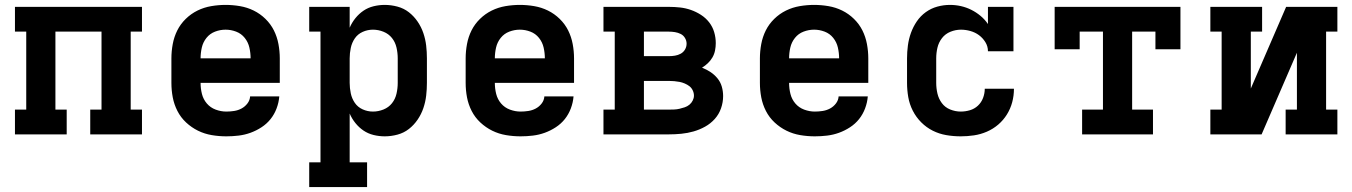

<svg xmlns="http://www.w3.org/2000/svg" viewBox="-20 -548 5515 783"><path d="M41 0V-101H87V-419H41V-520H559V-419H513V-101H559V0H348V-101H394V-419H206V-101H252V0Z M903 8Q873 8 843.5 3Q814 -2 787.5 -15Q761 -28 739 -48.5Q717 -69 703.5 -95.5Q690 -122 684.5 -151Q679 -180 679 -210V-310Q679 -339 684.5 -368.5Q690 -398 703 -424Q716 -450 737.5 -471Q759 -492 785.5 -505Q812 -518 841.5 -523Q871 -528 900 -528Q929 -528 958.5 -523Q988 -518 1014.5 -505Q1041 -492 1062.5 -471Q1084 -450 1097 -424Q1110 -398 1115.5 -368.5Q1121 -339 1121 -310V-210H798Q798 -187 803.5 -165Q809 -143 823.5 -126Q838 -109 859.5 -101Q881 -93 903 -93Q919 -93 935 -95.5Q951 -98 965 -105.5Q979 -113 989 -126Q999 -139 1000 -155H1119Q1117 -130 1108 -106Q1099 -82 1083.5 -62.5Q1068 -43 1046.5 -29Q1025 -15 1001.5 -6.5Q978 2 953 5Q928 8 903 8ZM1002 -310Q1002 -332 997 -354Q992 -376 978 -393.5Q964 -411 943 -419Q922 -427 900 -427Q878 -427 857 -419Q836 -411 822 -393.5Q808 -376 803 -354Q798 -332 798 -310Z M1241 215V114H1287V-419H1241V-520H1406V-435Q1415 -456 1429.5 -474Q1444 -492 1462.5 -504.5Q1481 -517 1503.5 -522.5Q1526 -528 1549 -528Q1575 -528 1601 -521Q1627 -514 1647.5 -498Q1668 -482 1683 -460Q1698 -438 1706.5 -413Q1715 -388 1718 -362Q1721 -336 1721 -310V-210Q1721 -184 1718 -158Q1715 -132 1706.5 -107Q1698 -82 1683 -60Q1668 -38 1647.5 -22Q1627 -6 1601 1Q1575 8 1549 8Q1526 8 1503.5 2.5Q1481 -3 1462.5 -15.5Q1444 -28 1429.5 -46Q1415 -64 1406 -85V114H1477V215ZM1501 -93Q1523 -93 1544 -101.5Q1565 -110 1578.5 -127Q1592 -144 1597 -166Q1602 -188 1602 -210V-310Q1602 -332 1597 -354Q1592 -376 1578.5 -393Q1565 -410 1544 -418.5Q1523 -427 1501 -427Q1479 -427 1459 -418Q1439 -409 1427 -391.5Q1415 -374 1410.5 -352.5Q1406 -331 1406 -310V-210Q1406 -189 1410.5 -167.5Q1415 -146 1427 -128.5Q1439 -111 1459 -102Q1479 -93 1501 -93Z M2103 8Q2073 8 2043.5 3Q2014 -2 1987.5 -15Q1961 -28 1939 -48.5Q1917 -69 1903.5 -95.5Q1890 -122 1884.5 -151Q1879 -180 1879 -210V-310Q1879 -339 1884.5 -368.5Q1890 -398 1903 -424Q1916 -450 1937.5 -471Q1959 -492 1985.5 -505Q2012 -518 2041.5 -523Q2071 -528 2100 -528Q2129 -528 2158.5 -523Q2188 -518 2214.5 -505Q2241 -492 2262.5 -471Q2284 -450 2297 -424Q2310 -398 2315.5 -368.5Q2321 -339 2321 -310V-210H1998Q1998 -187 2003.5 -165Q2009 -143 2023.5 -126Q2038 -109 2059.5 -101Q2081 -93 2103 -93Q2119 -93 2135 -95.5Q2151 -98 2165 -105.5Q2179 -113 2189 -126Q2199 -139 2200 -155H2319Q2317 -130 2308 -106Q2299 -82 2283.5 -62.5Q2268 -43 2246.5 -29Q2225 -15 2201.5 -6.5Q2178 2 2153 5Q2128 8 2103 8ZM2202 -310Q2202 -332 2197 -354Q2192 -376 2178 -393.5Q2164 -411 2143 -419Q2122 -427 2100 -427Q2078 -427 2057 -419Q2036 -411 2022 -393.5Q2008 -376 2003 -354Q1998 -332 1998 -310Z M2441 0V-101H2487V-419H2441V-520H2708Q2731 -520 2753.5 -517.5Q2776 -515 2797.5 -507.5Q2819 -500 2838.5 -487.5Q2858 -475 2872 -457Q2886 -439 2892.5 -417Q2899 -395 2899 -372Q2899 -357 2896 -342Q2893 -327 2885.5 -314Q2878 -301 2867 -290.5Q2856 -280 2843 -272Q2861 -265 2877 -254.5Q2893 -244 2905.5 -229Q2918 -214 2923.5 -195Q2929 -176 2929 -156Q2929 -131 2920.5 -106.5Q2912 -82 2895 -63Q2878 -44 2855.5 -31.5Q2833 -19 2808.5 -12Q2784 -5 2758.5 -2.5Q2733 0 2708 0ZM2606 -319H2708Q2720 -319 2732.5 -321Q2745 -323 2756 -329Q2767 -335 2773.5 -346Q2780 -357 2780 -370Q2780 -382 2773.5 -393Q2767 -404 2756 -409.5Q2745 -415 2732.5 -417Q2720 -419 2708 -419H2606ZM2606 -101H2708Q2719 -101 2730 -101.5Q2741 -102 2751.5 -104.5Q2762 -107 2772.5 -110.5Q2783 -114 2791.5 -121Q2800 -128 2805 -138Q2810 -148 2810 -158Q2810 -169 2805 -179.5Q2800 -190 2791.5 -196.5Q2783 -203 2772.5 -207.5Q2762 -212 2751.5 -214Q2741 -216 2730 -217Q2719 -218 2708 -218H2606Z M3303 8Q3273 8 3243.5 3Q3214 -2 3187.5 -15Q3161 -28 3139 -48.5Q3117 -69 3103.5 -95.5Q3090 -122 3084.5 -151Q3079 -180 3079 -210V-310Q3079 -339 3084.5 -368.5Q3090 -398 3103 -424Q3116 -450 3137.5 -471Q3159 -492 3185.5 -505Q3212 -518 3241.5 -523Q3271 -528 3300 -528Q3329 -528 3358.5 -523Q3388 -518 3414.5 -505Q3441 -492 3462.5 -471Q3484 -450 3497 -424Q3510 -398 3515.5 -368.5Q3521 -339 3521 -310V-210H3198Q3198 -187 3203.5 -165Q3209 -143 3223.5 -126Q3238 -109 3259.5 -101Q3281 -93 3303 -93Q3319 -93 3335 -95.5Q3351 -98 3365 -105.5Q3379 -113 3389 -126Q3399 -139 3400 -155H3519Q3517 -130 3508 -106Q3499 -82 3483.5 -62.5Q3468 -43 3446.5 -29Q3425 -15 3401.5 -6.5Q3378 2 3353 5Q3328 8 3303 8ZM3402 -310Q3402 -332 3397 -354Q3392 -376 3378 -393.5Q3364 -411 3343 -419Q3322 -427 3300 -427Q3278 -427 3257 -419Q3236 -411 3222 -393.5Q3208 -376 3203 -354Q3198 -332 3198 -310Z M3898 8Q3868 8 3839 3Q3810 -2 3784 -15Q3758 -28 3737 -49Q3716 -70 3702.5 -96.5Q3689 -123 3684 -152Q3679 -181 3679 -210V-310Q3679 -336 3682.5 -362.5Q3686 -389 3695 -414Q3704 -439 3719 -461Q3734 -483 3755.5 -498.5Q3777 -514 3802.5 -521Q3828 -528 3854 -528Q3877 -528 3899 -523Q3921 -518 3941 -508Q3961 -498 3978.5 -483.5Q3996 -469 4009 -450V-520H4113V-339H4009Q4009 -359 3998.5 -376Q3988 -393 3972.5 -404.5Q3957 -416 3937.5 -421.5Q3918 -427 3899 -427Q3877 -427 3856 -418.5Q3835 -410 3821.5 -392.5Q3808 -375 3803 -353.5Q3798 -332 3798 -310V-210Q3798 -188 3803 -166.5Q3808 -145 3821 -127.5Q3834 -110 3855 -101.5Q3876 -93 3898 -93Q3917 -93 3935.5 -98.5Q3954 -104 3968 -117Q3982 -130 3989 -148.5Q3996 -167 3996 -186H4115Q4115 -158 4108 -131.5Q4101 -105 4086.5 -81.5Q4072 -58 4051 -40Q4030 -22 4004.5 -11Q3979 0 3952 4Q3925 8 3898 8Z M4393 0V-101H4478V-419H4383V-347H4281V-520H4794V-347H4692V-419H4597V-101H4682V0Z M4916 0V-101H4962V-419H4916V-520H5127V-419H5081V-187L5225 -520H5434V-419H5388V-101H5434V0H5223V-101H5269V-333L5125 0Z"/></svg>

Font: Iosevka Plex Etoile
Style: Bold
Weight: 700
Designer: Belleve Invis
Foundry: Belleve Invis
Version: Version 25.1.1; ttfautohint (v1.8.4)